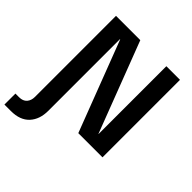

<svg xmlns="http://www.w3.org/2000/svg" viewBox="-275 -867 1235 1235"><g transform="rotate(45 342.5 -249.5)"><path d="M-35 206V106H-2Q33 106 51 85.5Q69 65 69 32V-705H290L526 -88H527V-705H651V0H431L195 -617H193V34Q193 113 150 159.5Q107 206 24 206Z"/></g></svg>

Font: TikTok Sans 24pt SemiBold
Style: Regular
Weight: 600
Version: Version 4.000